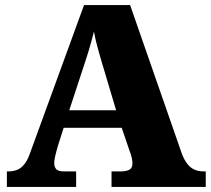

<svg xmlns="http://www.w3.org/2000/svg" viewBox="-20 -734 828 754"><path d="M7 0V-61H14Q31 -61 46 -66.5Q61 -72 74 -87Q87 -102 97 -130L310 -714H491L695 -128Q704 -105 716 -90Q728 -75 743.5 -68Q759 -61 777 -61H788V0H418V-61H458Q474 -61 487 -67Q500 -73 500 -92Q500 -102 498 -111.5Q496 -121 493.5 -129Q491 -137 489 -141L458 -232H230L207 -160Q205 -152 201.5 -140Q198 -128 195.5 -115.5Q193 -103 193 -93Q193 -78 201 -69.5Q209 -61 230 -61H279V0ZM252 -301H436L379 -492Q374 -510 368.5 -528.5Q363 -547 358 -567.5Q353 -588 349 -610Q344 -589 338 -568.5Q332 -548 326.5 -529Q321 -510 315 -493Z"/></svg>

Font: Noto Serif Armenian Black
Style: Regular
Weight: 900
Version: Version 2.007